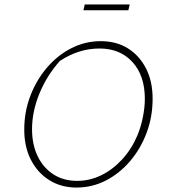

<svg xmlns="http://www.w3.org/2000/svg" viewBox="-20 -836 762 863"><path d="M324 7Q255 7 202 -26Q149 -59 119 -117.5Q89 -176 89 -253Q89 -334 116.5 -405.5Q144 -477 191.5 -532.5Q239 -588 301 -619.5Q363 -651 433 -651Q503 -651 555 -618.5Q607 -586 636.5 -528Q666 -470 666 -392Q666 -311 639 -239Q612 -167 564.5 -111.5Q517 -56 455.5 -24.5Q394 7 324 7ZM327 -23Q383 -23 434.5 -48Q486 -73 528.5 -119Q571 -165 597 -226Q613 -264 622 -308.5Q631 -353 631 -392Q631 -496 575.5 -557Q520 -618 427 -618Q334 -618 249 -562Q190 -496 157 -415Q124 -334 124 -255Q124 -186 149.5 -133.5Q175 -81 220.5 -52Q266 -23 327 -23ZM355 -790 361 -816H563L557 -790Z"/></svg>

Font: Piazzolla SC Thin
Style: Italic
Weight: 100
Italic angle: -11.3°
Designer: Juan Pablo del Peral
Foundry: Huerta Tipografica
Version: Version 1.330